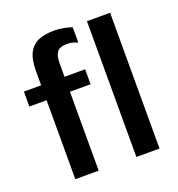

<svg xmlns="http://www.w3.org/2000/svg" viewBox="-119 -739 775 837"><g transform="rotate(-20 268.5 -320.5)"><path d="M88.9 0V-366.2H8.8V-435.5H88.9V-501Q88.9 -556.6 105.5 -586.9Q122.1 -617.2 152.3 -628.9Q182.6 -640.6 224.6 -640.6Q246.1 -640.6 269.5 -635.7Q293 -630.9 304.7 -626V-554.7Q281.2 -566.4 256.8 -566.4Q220.7 -566.4 209 -548.8Q197.3 -531.2 197.3 -499V-435.5H293V-366.2H197.3V0ZM372.1 0V-629.9H479.5V0Z"/></g></svg>

Font: Padauk
Style: Bold
Weight: 700
Designer: Debbi Hosken, Becca Hirsbrunner Spalinger
Foundry: SIL International
Version: Version 5.003